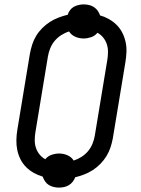

<svg xmlns="http://www.w3.org/2000/svg" viewBox="-20 -804 640 873"><path d="M248 49Q236 49 223.5 46Q211 43 201 36.5Q191 30 184.5 20Q178 10 174 -1Q153 -7 133.5 -18Q114 -29 98.5 -44.5Q83 -60 73 -80Q63 -100 58.5 -122Q54 -144 54.5 -167.5Q55 -191 59 -215L116 -560Q120 -581 126.5 -601.5Q133 -622 144.5 -641Q156 -660 172 -676Q188 -692 206.5 -704Q225 -716 246 -724Q267 -732 288 -737Q291 -748 298.5 -758Q306 -768 316.5 -773.5Q327 -779 338 -781.5Q349 -784 361 -784Q373 -784 385.5 -781Q398 -778 407.5 -771.5Q417 -765 424 -755.5Q431 -746 435 -734Q456 -728 475.5 -717Q495 -706 510.5 -690.5Q526 -675 536 -655.5Q546 -636 551 -613.5Q556 -591 555 -567.5Q554 -544 550 -520L493 -175Q489 -154 482.5 -134Q476 -114 464.5 -95Q453 -76 437 -59.5Q421 -43 402.5 -31Q384 -19 363.5 -11Q343 -3 322 2Q318 13 310.5 22.5Q303 32 293 38Q283 44 271.5 46.5Q260 49 248 49ZM315 -74Q334 -80 351 -91Q368 -102 380.5 -117Q393 -132 400.5 -150.5Q408 -169 411 -187L468 -532Q471 -550 471 -568.5Q471 -587 465.5 -603.5Q460 -620 449 -633.5Q438 -647 423 -655Q412 -641 394.5 -635Q377 -629 361 -629Q340 -629 322 -637Q304 -645 294 -661Q275 -655 258 -644Q241 -633 228.5 -618Q216 -603 208.5 -584.5Q201 -566 198 -548L141 -203Q138 -185 138 -166.5Q138 -148 143.5 -131.5Q149 -115 160 -101.5Q171 -88 186 -80Q197 -94 214.5 -100Q232 -106 248 -106Q269 -106 287 -98Q305 -90 315 -74Z"/></svg>

Font: Iosevka Curly Extended
Style: Italic
Weight: 400
Width: 7
Italic angle: -9°
Monospace: yes
Designer: Belleve Invis
Foundry: Belleve Invis
Version: Version 11.1.0; ttfautohint (v1.8.3)